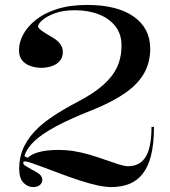

<svg xmlns="http://www.w3.org/2000/svg" viewBox="-20 -743 690 778"><path d="M114.4 15Q91.5 15 74.7 -3Q57.8 -21 57.8 -58.6Q57.8 -110.6 78.7 -151.6Q99.6 -192.6 135.7 -225.9Q160.5 -249.4 200 -275.5Q239.5 -301.5 293.9 -330.1Q358.3 -363.5 397.3 -397.8Q436.3 -432.2 454.4 -471.2Q472.4 -510.2 472.4 -559Q472.4 -604.4 447.9 -636.1Q423.3 -667.9 380.7 -684.7Q338 -701.5 283.3 -701.5Q236 -701.5 202.9 -689.4Q169.8 -677.3 152 -661.7Q134.3 -646.2 134.3 -636.2Q134.3 -630.1 145.2 -621.4Q156.1 -612.6 183 -597Q210.3 -582.5 222.4 -567Q234.6 -551.5 234.6 -532.3Q234.6 -509.7 221.5 -495.2Q208.3 -480.8 188.5 -474.5Q168.7 -468.2 147.1 -468.2Q126.2 -468.2 105.3 -474.9Q84.5 -481.5 70.7 -497.1Q57 -512.7 57 -540.1Q57 -571 73.7 -602.7Q90.5 -634.4 124.5 -661.9Q158.5 -689.4 210.7 -706.2Q262.9 -723 333.2 -723Q454.9 -723 521.8 -675.8Q588.7 -628.6 588.7 -546Q588.7 -490.8 564.4 -447.1Q540.2 -403.5 489.1 -367.4Q438.1 -331.3 357.2 -298.3Q267.8 -263.4 209.4 -232.2Q151 -201.1 119.5 -171.4Q88 -141.6 79 -109.9L92.1 -103.7Q105.7 -115.8 125.7 -122.9Q145.7 -130 170.2 -132.9Q194.6 -135.8 221.1 -135.5Q247.6 -135.1 273.5 -131.7Q309.8 -126 344 -115.8Q378.2 -105.6 408.2 -94.9Q438.2 -84.3 461.4 -76.9Q484.6 -69.5 498.7 -69.5Q547.1 -69.5 570.5 -107.8Q593.9 -146 593.9 -228.8H603.9Q603.9 -161.3 592.5 -114.8Q581.1 -68.3 558.9 -39.7Q536.8 -11 504.7 2Q472.6 15 431.3 15Q406.3 15 373.4 7.8Q340.4 0.5 302.3 -12Q264.2 -24.5 222.8 -40Q185.6 -54.4 156.1 -65.1Q126.7 -75.9 107.9 -82.4Q89.1 -88.9 81.8 -88.9Q74.1 -88.9 74.1 -84.3Q74.1 -76.7 83.1 -70.9Q92.2 -65 107 -57Q128 -46.7 139.7 -37.4Q151.4 -28 151.4 -14Q151.4 -1.8 141.5 6.6Q131.6 15 114.4 15Z"/></svg>

Font: Kalnia Thin
Style: Regular
Weight: 100
Version: Version 1.105